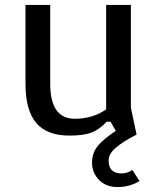

<svg xmlns="http://www.w3.org/2000/svg" viewBox="-20 -536 639 776"><path d="M261 12Q169 12 126 -39.5Q83 -91 83 -197V-516H183V-198Q183 -56 282 -56Q355 -56 409 -94V-516H509V-101L532 8Q477 36 448 61Q419 86 419 113Q419 140 433 152.5Q447 165 470.5 165Q494 165 515 151L544 196Q503 220 455.5 220Q408 220 380 191Q352 162 352 122Q352 82 375 54Q398 26 448 -7Q442 -17 427 -44H411Q380 -11 348 0.5Q316 12 261 12Z"/></svg>

Font: Voces
Style: Regular
Weight: 400
Designer: Ana Paula Megda, Pablo Ugerman
Foundry: Ana Paula Megda, Pablo Ugerman
Version: Version 1.003